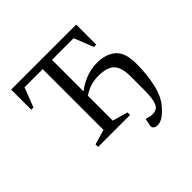

<svg xmlns="http://www.w3.org/2000/svg" viewBox="-175 -733 1054 1054"><g transform="rotate(-45 351.5 -206.5)"><path d="M162 0V-20L249 -45V-517H108L64 -404H47V-560H552V-404H534L489 -517H321V-272Q352 -297 394.5 -314Q437 -331 483 -331Q553 -331 593.5 -296Q634 -261 634 -174Q634 -88 617 -16.5Q600 55 561 96Q530 129 512 138Q494 147 478 147Q464 147 455 141Q446 135 446 121Q446 120 448.5 109Q451 98 455 77H460Q474 81 482.5 83Q491 85 502 85Q520 85 533.5 76Q547 67 554.5 39.5Q562 12 562 -43V-150Q562 -217 534 -246Q506 -275 438 -275Q373 -275 321 -238V-45L410 -20V0Z"/></g></svg>

Font: Spectral SC Light
Style: Regular
Weight: 300
Designer: Jean-Baptiste Levee
Foundry: Production Type
Version: Version 2.001